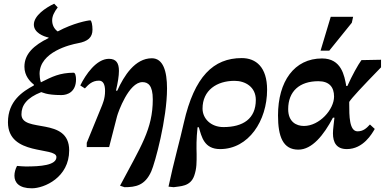

<svg xmlns="http://www.w3.org/2000/svg" viewBox="-20 -795 2080 1038"><path d="M152 223C220 223 354 164 354 18C354 -167 96 -73 96 -177C96 -225 124 -266 203 -297C208 -297 228 -281 312 -281C345 -281 391 -298 391 -366C391 -383 387 -402 378 -402C302 -401 263 -381 201 -350C196 -365 194 -383 194 -396C194 -515 362 -554 400 -561C456 -571 480 -593 480 -635C480 -659 475 -685 468 -685C455 -685 375 -670 292 -625C272 -639 262 -661 262 -685C262 -708 273 -730 292 -755L273 -775C226 -753 163 -710 163 -662C163 -619 214 -598 243 -592L242 -589C163 -550 112 -504 112 -434C112 -385 143 -353 163 -338V-333C102 -300 23 -249 23 -134C23 50 285 -3 285 54C285 99 198 105 119 105C105 105 86 103 72 102C63 119 58 138 58 155C58 192 83 223 152 223Z M653 217C713 217 764 208 798 131C818 86 883 -152 883 -317C883 -410 862 -480 801 -480C710 -480 650 -385 614 -305H607C617 -348 623 -384 623 -412C623 -454 608 -477 569 -477C501 -477 443 -392 414 -333L439 -317C457 -336 477 -359 515 -359C538 -359 548 -338 548 -303C548 -259 533 -231 532 -226L449 -23V0H570L613 -167C619 -189 676 -351 750 -351C780 -351 806 -334 806 -258C806 -96 741 -3 629 209Z M919 217C953 211 1009 215 1030 155C1044 115 1043 82 1043 38C1042 2 1041 -43 1048 -107H1055C1070 -56 1083 11 1170 11C1324 11 1424 -142 1424 -310C1424 -432 1364 -481 1287 -481C1134 -481 1031 -382 974 -132C954 -41 919 81 891 214ZM1188 -108C1120 -108 1075 -154 1075 -208C1075 -307 1152 -358 1248 -358C1306 -358 1363 -325 1363 -255C1363 -153 1294 -108 1188 -108Z M1593 14C1667 14 1730 -64 1780 -159H1788C1785 -126 1780 -98 1780 -74C1780 -25 1799 11 1855 11C1944 11 1991 -72 2006 -98L1980 -122C1961 -101 1943 -85 1913 -85C1868 -85 1868 -170 1868 -233C1868 -237 1868 -241 1868 -244C1881 -265 1934 -322 2040 -431V-472L1934 -470C1915 -444 1883 -386 1858 -330H1852C1842 -386 1826 -479 1721 -479C1571 -479 1483 -355 1483 -171C1483 -56 1510 14 1593 14ZM1623 -114C1582 -114 1538 -136 1538 -205C1538 -301 1599 -356 1701 -356C1760 -356 1786 -324 1786 -273C1786 -203 1707 -114 1623 -114ZM1760 -521 1882 -672 1889 -704H1768L1713 -521Z"/></svg>

Font: STIX Two Text
Style: Bold Italic
Weight: 700
Italic angle: -12°
Designer: Ross Mills, John Hudson & Paul Hanslow, Tiro Typeworks Ltd; with prior portions MicroPress Inc. and Coen Hoffman, Elsevi
Foundry: Tiro Typeworks Ltd
Version: Version 2.13 b171